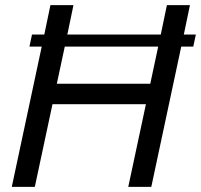

<svg xmlns="http://www.w3.org/2000/svg" viewBox="-20 -730 785 750"><path d="M105 -595H153L177 -710H267L243 -595H608L632 -710H722L698 -595H745L735 -548H688L571 0H481L550 -323H185L116 0H26L143 -548H95ZM202 -403H567L598 -548H233Z"/></svg>

Font: Raleway Medium
Style: Italic
Weight: 500
Italic angle: -12°
Designer: Matt McInerney, Pablo Impallari, Rodrigo Fuenzalida
Foundry: Matt McInerney, Pablo Impallari, Rodrigo Fuenzalida
Version: Version 4.026